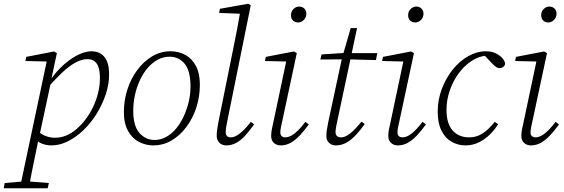

<svg xmlns="http://www.w3.org/2000/svg" viewBox="-80 -764 3013 1026"><path d="M-60 242 -55 214 51 205H65L181 214L175 242ZM26 242 172 -447 181 -435 56 -438 60 -460 209 -489 224 -480 192 -331 193 -329 129 -31 126 -21Q114 39 104.5 84.5Q95 130 87.5 168Q80 206 74 242ZM195 13Q168 13 144 3.5Q120 -6 100 -28L118 -67Q140 -46 164.5 -37Q189 -28 215 -28Q246 -28 274.5 -40Q303 -52 328.5 -74Q354 -96 375 -123Q398 -153 416 -189.5Q434 -226 444 -266.5Q454 -307 454 -347Q454 -400 437 -424Q420 -448 388 -448Q357 -448 323 -429.5Q289 -411 251.5 -375.5Q214 -340 171 -291L162 -308H171Q202 -361 243.5 -402Q285 -443 328.5 -466.5Q372 -490 409 -490Q436 -490 457 -478Q478 -466 490.5 -439Q503 -412 503 -366Q503 -313 485 -259.5Q467 -206 437 -157Q407 -108 367 -69.5Q327 -31 283 -9Q239 13 195 13Z M739 13Q699 13 663 -5.5Q627 -24 604.5 -64Q582 -104 582 -165Q582 -227 600.5 -285Q619 -343 653 -389Q687 -435 732.5 -462.5Q778 -490 831 -490Q875 -490 910.5 -470.5Q946 -451 967 -411.5Q988 -372 988 -311Q988 -247 969 -189Q950 -131 916 -85.5Q882 -40 837 -13.5Q792 13 739 13ZM746 -16Q779 -16 808.5 -32.5Q838 -49 861.5 -77.5Q885 -106 902 -143Q919 -180 928.5 -220.5Q938 -261 938 -302Q938 -385 907 -423Q876 -461 826 -461Q792 -461 762 -444.5Q732 -428 708 -399.5Q684 -371 667 -334Q650 -297 641 -255.5Q632 -214 632 -172Q632 -91 665 -53.5Q698 -16 746 -16Z M1129 13Q1107 13 1092.5 -1Q1078 -15 1078 -40Q1078 -56 1080.5 -71.5Q1083 -87 1087 -111L1166 -502Q1177 -554 1186.5 -605Q1196 -656 1205 -708L1217 -690L1091 -695L1095 -717L1247 -744L1260 -736L1135 -119Q1131 -102 1128.5 -85Q1126 -68 1126 -57Q1126 -43 1133.5 -36.5Q1141 -30 1154 -30Q1176 -30 1202.5 -51.5Q1229 -73 1261 -113L1278 -99Q1256 -69 1233.5 -43Q1211 -17 1185 -2Q1159 13 1129 13Z M1369 -37Q1369 -54 1372 -70Q1375 -86 1381 -112L1452 -448L1462 -435L1336 -438L1340 -460L1491 -489L1506 -480L1429 -120Q1425 -103 1421.5 -85.5Q1418 -68 1418 -56Q1418 -43 1425.5 -36.5Q1433 -30 1445 -30Q1468 -30 1494.5 -51Q1521 -72 1552 -113L1570 -99Q1548 -69 1525 -43.5Q1502 -18 1476 -2.5Q1450 13 1420 13Q1398 13 1383.5 -0.5Q1369 -14 1369 -37ZM1513 -644Q1497 -644 1486 -654Q1475 -664 1475 -683Q1475 -703 1488.5 -716Q1502 -729 1518 -729Q1535 -729 1546 -718.5Q1557 -708 1557 -691Q1557 -671 1543.5 -657.5Q1530 -644 1513 -644Z M1632 -446 1638 -473 1773 -482 1774 -480H1936L1929 -443L1771 -447H1769ZM1715 13Q1693 13 1678.5 -0.5Q1664 -14 1664 -37Q1664 -54 1666.5 -69.5Q1669 -85 1674 -111L1747 -451L1794 -614H1828L1723 -120Q1719 -102 1716 -85.5Q1713 -69 1713 -57Q1713 -44 1721 -37Q1729 -30 1742 -30Q1758 -30 1774.5 -39.5Q1791 -49 1810.5 -68Q1830 -87 1852 -114L1869 -101Q1847 -70 1823 -44Q1799 -18 1772.5 -2.5Q1746 13 1715 13Z M1995 -37Q1995 -54 1998 -70Q2001 -86 2007 -112L2078 -448L2088 -435L1962 -438L1966 -460L2117 -489L2132 -480L2055 -120Q2051 -103 2047.5 -85.5Q2044 -68 2044 -56Q2044 -43 2051.5 -36.5Q2059 -30 2071 -30Q2094 -30 2120.5 -51Q2147 -72 2178 -113L2196 -99Q2174 -69 2151 -43.5Q2128 -18 2102 -2.5Q2076 13 2046 13Q2024 13 2009.5 -0.5Q1995 -14 1995 -37ZM2139 -644Q2123 -644 2112 -654Q2101 -664 2101 -683Q2101 -703 2114.5 -716Q2128 -729 2144 -729Q2161 -729 2172 -718.5Q2183 -708 2183 -691Q2183 -671 2169.5 -657.5Q2156 -644 2139 -644Z M2408 13Q2367 13 2333 -6.5Q2299 -26 2279 -66Q2259 -106 2259 -167Q2259 -231 2281 -289Q2303 -347 2339.5 -392.5Q2376 -438 2422.5 -464Q2469 -490 2517 -490Q2545 -490 2566 -480.5Q2587 -471 2601 -457Q2615 -443 2619 -427Q2619 -414 2610 -407Q2601 -400 2591 -400Q2579 -400 2569 -407.5Q2559 -415 2546 -429L2503 -474H2535V-467H2520Q2477 -463 2438 -437Q2399 -411 2369.5 -370Q2340 -329 2323 -279Q2306 -229 2306 -177Q2306 -103 2339 -66.5Q2372 -30 2427 -30Q2456 -30 2480 -41Q2504 -52 2525 -71Q2546 -90 2564 -113L2582 -100Q2566 -75 2547 -54.5Q2528 -34 2506 -19Q2484 -4 2459.5 4.5Q2435 13 2408 13Z M2706 -37Q2706 -54 2709 -70Q2712 -86 2718 -112L2789 -448L2799 -435L2673 -438L2677 -460L2828 -489L2843 -480L2766 -120Q2762 -103 2758.5 -85.5Q2755 -68 2755 -56Q2755 -43 2762.5 -36.5Q2770 -30 2782 -30Q2805 -30 2831.5 -51Q2858 -72 2889 -113L2907 -99Q2885 -69 2862 -43.5Q2839 -18 2813 -2.5Q2787 13 2757 13Q2735 13 2720.5 -0.5Q2706 -14 2706 -37ZM2850 -644Q2834 -644 2823 -654Q2812 -664 2812 -683Q2812 -703 2825.5 -716Q2839 -729 2855 -729Q2872 -729 2883 -718.5Q2894 -708 2894 -691Q2894 -671 2880.5 -657.5Q2867 -644 2850 -644Z"/></svg>

Font: Source Serif 4 18pt Light
Style: Italic
Weight: 300
Italic angle: -12°
Designer: Frank Grießhammer
Foundry: Adobe Systems Incorporated
Version: Version 4.004;hotconv 1.0.116;makeotfexe 2.5.65601